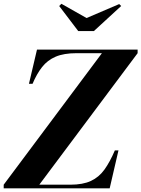

<svg xmlns="http://www.w3.org/2000/svg" viewBox="-72 -1018 764 1038"><path d="M-52 0V-19.5L479 -730.5H341.5Q273 -730.5 228.8 -711.5Q184.5 -692.5 155.5 -655.5Q126.5 -618.5 104 -565H84.5L128 -750H672V-730.5L140.5 -19.5H308Q376 -19.5 419.5 -39.8Q463 -60 492.5 -101Q522 -142 549 -205H568.5L521 0ZM351 -850 248 -985.5 260 -997.5 396 -920.5 572.5 -996 583 -985.5 435.5 -850Z"/></svg>

Font: Bodoni Moda 11pt
Style: Bold Italic
Weight: 700
Italic angle: -13°
Designer: Owen Earl
Foundry: indestructible type
Version: Version 2.004